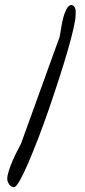

<svg xmlns="http://www.w3.org/2000/svg" viewBox="-20 -770 350 790"><path d="M9.8 -33.2Q9.8 -46.9 16.1 -66.9Q22.5 -86.9 31.7 -108.4Q41 -129.9 50.8 -148.9Q60.5 -168 66.4 -178.7L225.6 -619.1Q228.5 -632.8 231.4 -653.3Q234.4 -673.8 239.3 -693.4Q244.1 -712.9 252 -729.5Q259.8 -746.1 272.5 -750Q281.2 -748 285.2 -743.2Q289.1 -738.3 290.5 -731.4Q292 -724.6 291.5 -717.8Q291 -710.9 291 -705.1Q291 -690.4 282.2 -651.9Q273.4 -613.3 258.3 -561Q243.2 -508.8 223.1 -446.8Q203.1 -384.8 181.6 -322.3Q160.2 -259.8 137.7 -201.7Q115.2 -143.6 96.2 -99.1Q77.1 -54.7 61.5 -27.3Q45.9 0 38.1 0Q25.4 0 17.6 -11.7Q9.8 -23.4 9.8 -33.2Z"/></svg>

Font: Indie Flower
Style: Regular
Weight: 400
Designer: Kimberly Geswein
Foundry: Kimberly Geswein
Version: Version 1.001 2010